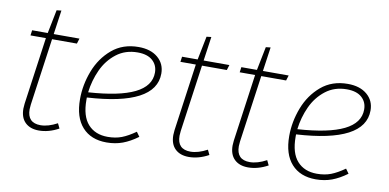

<svg xmlns="http://www.w3.org/2000/svg" viewBox="-66 -843 2112 1043"><g transform="rotate(10 990.5 -321.5)"><path d="M123 -121Q121 -103 121 -95Q121 -20 194 -20Q236 -20 286 -47L299 -20Q244 10 190 10Q142 10 114.5 -16.5Q87 -43 87 -93Q87 -100 89 -120L141 -491H56L60 -520H146L172 -650L198 -653L179 -520H321L312 -491H175Z M416 -212V-198Q416 -109 455.5 -65Q495 -21 564 -21Q607 -21 641 -34Q675 -47 716 -76L734 -51Q692 -20 651.5 -5Q611 10 563 10Q477 10 429 -43.5Q381 -97 381 -197Q381 -276 410.5 -353Q440 -430 499.5 -480.5Q559 -531 646 -531Q713 -531 752.5 -497.5Q792 -464 792 -410Q792 -234 416 -212ZM418 -241Q588 -252 672.5 -293.5Q757 -335 757 -409Q757 -450 728.5 -475.5Q700 -501 646 -501Q578 -501 529 -463Q480 -425 453 -366Q426 -307 418 -241Z M950 -121Q948 -103 948 -95Q948 -20 1021 -20Q1063 -20 1113 -47L1126 -20Q1071 10 1017 10Q969 10 941.5 -16.5Q914 -43 914 -93Q914 -100 916 -120L968 -491H883L887 -520H973L999 -650L1025 -653L1006 -520H1148L1139 -491H1002Z M1277 -121Q1275 -103 1275 -95Q1275 -20 1348 -20Q1390 -20 1440 -47L1453 -20Q1398 10 1344 10Q1296 10 1268.5 -16.5Q1241 -43 1241 -93Q1241 -100 1243 -120L1295 -491H1210L1214 -520H1300L1326 -650L1352 -653L1333 -520H1475L1466 -491H1329Z M1570 -212V-198Q1570 -109 1609.5 -65Q1649 -21 1718 -21Q1761 -21 1795 -34Q1829 -47 1870 -76L1888 -51Q1846 -20 1805.5 -5Q1765 10 1717 10Q1631 10 1583 -43.5Q1535 -97 1535 -197Q1535 -276 1564.5 -353Q1594 -430 1653.5 -480.5Q1713 -531 1800 -531Q1867 -531 1906.5 -497.5Q1946 -464 1946 -410Q1946 -234 1570 -212ZM1572 -241Q1742 -252 1826.5 -293.5Q1911 -335 1911 -409Q1911 -450 1882.5 -475.5Q1854 -501 1800 -501Q1732 -501 1683 -463Q1634 -425 1607 -366Q1580 -307 1572 -241Z"/></g></svg>

Font: FiraGO UltraLight
Style: Italic
Weight: 200
Italic angle: -8°
Designer: bBox Type GmbH
Foundry: bBox Type GmbH
Version: Version 1.001